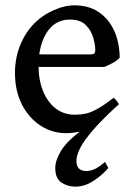

<svg xmlns="http://www.w3.org/2000/svg" viewBox="-20 -489 509 726"><path d="M389.6 146Q367.7 172.4 334 194.6Q300.3 216.8 265.1 216.8Q235.8 216.8 212.4 201.4Q189 186 189 146Q189 117.2 210.7 81.5Q232.4 45.9 281.2 9.3Q270.5 11.2 256.3 12.9Q242.2 14.6 229.5 14.6Q177.7 14.6 133.8 -13.7Q89.8 -42 63.2 -93.3Q36.6 -144.5 36.6 -213.4Q36.6 -279.3 64.2 -335.9Q91.8 -392.6 142.1 -427.7Q165 -443.8 197.5 -456.3Q230 -468.8 259.8 -468.8Q307.6 -468.8 340.6 -450.9Q373.5 -433.1 394 -403.8Q414.6 -374.5 423.6 -339.6Q432.6 -304.7 432.6 -271Q423.8 -260.7 406.7 -251.2Q389.6 -241.7 374 -235.8H126V-234.4Q126 -186.5 142.3 -145.5Q158.7 -104.5 189.5 -79.8Q220.2 -55.2 263.2 -55.2Q283.7 -55.2 303 -59.1Q322.3 -63 347.2 -76.7Q372.1 -90.3 409.2 -119.1Q415.5 -115.7 421.6 -107.4Q427.7 -99.1 429.7 -95.2Q367.2 -38.1 332.3 2.2Q297.4 42.5 283.2 70.6Q269 98.6 269 119.1Q269 140.1 279.1 148.9Q289.1 157.7 306.2 157.7Q322.3 157.7 339.4 149.7Q356.4 141.6 377 123ZM244.6 -415Q196.3 -415 166.5 -379.2Q136.7 -343.3 128.4 -283.2H321.8Q333 -283.2 336.7 -286.9Q340.3 -290.5 340.3 -300.8Q340.3 -318.8 332.8 -345.9Q325.2 -373 304.7 -394Q284.2 -415 244.6 -415Z"/></svg>

Font: Gentium Book Plus
Style: Regular
Weight: 400
Designer: Victor Gaultney, Annie Olsen, Iska Routamaa, Becca Hirsbrunner
Foundry: SIL International
Version: Version 6.101